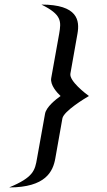

<svg xmlns="http://www.w3.org/2000/svg" viewBox="-20 -820 469 840"><path d="M253 -302C259 -334 352 -390 369 -400C355 -410 282 -466 288 -498L319 -673C329 -730 321 -800 161 -800C251 -756 248 -726 239 -673L204 -478C199 -448 229 -415 245 -400C224 -385 182 -352 177 -322L142 -127C133 -74 126 -44 20 0C180 0 212 -70 222 -127L253 -302Z"/></svg>

Font: Gauge
Style: Italic
Weight: 400
Italic angle: -80°
Designer: Daniel Pimley
Foundry: Daniel Pimley
Version: Version 1.000;PS 001.001;hotconv 1.0.56